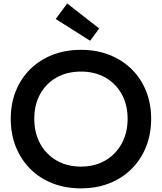

<svg xmlns="http://www.w3.org/2000/svg" viewBox="-20 -1048 912 1081"><path d="M358.5 -1028.5 538.5 -887.5 487.5 -818.5 293.5 -941ZM435.5 12.5Q348 12.5 275.5 -16Q203 -44.5 150.5 -97Q98 -149.5 69.2 -221.2Q40.5 -293 40.5 -379.5Q40.5 -465 69.2 -536Q98 -607 150.5 -658.8Q203 -710.5 275.5 -739Q348 -767.5 435.5 -767.5Q523.5 -767.5 595.8 -739Q668 -710.5 720.8 -658.8Q773.5 -607 802.2 -536Q831 -465 831 -379.5Q831 -293 802.2 -221.2Q773.5 -149.5 720.8 -97Q668 -44.5 595.8 -16Q523.5 12.5 435.5 12.5ZM435.5 -110Q513.5 -110 572.5 -144.2Q631.5 -178.5 665 -239.2Q698.5 -300 698.5 -379.5Q698.5 -458.5 665 -518.5Q631.5 -578.5 572.5 -611.8Q513.5 -645 436 -645Q358 -645 298.8 -611.8Q239.5 -578.5 206.2 -518.5Q173 -458.5 173 -379.5Q173 -300 206.2 -239.2Q239.5 -178.5 298.8 -144.2Q358 -110 435.5 -110Z"/></svg>

Font: Hepta Slab SemiBold
Style: Regular
Weight: 600
Designer: Michael LaGattuta
Foundry: Michael LaGattuta
Version: Version 1.102